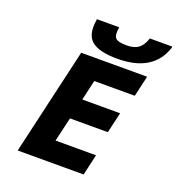

<svg xmlns="http://www.w3.org/2000/svg" viewBox="-164 -1077 1109 1207"><g transform="rotate(20 390.5 -473.0)"><path d="M564 -140 532 0H91L256 -714H697L665 -575H394L363 -440H616L584 -302H331L293 -140ZM425 -939Q417 -890 433.5 -872.5Q450 -855 507 -855Q557 -855 585 -875Q613 -895 628 -939L630 -946H781L780 -938Q721 -756 481 -756Q360 -756 310 -797Q260 -838 276 -938V-946H426Z"/></g></svg>

Font: Passageway
Style: BdIt
Weight: 700
Foundry: Ascender Corporation
Version: Version 1.11